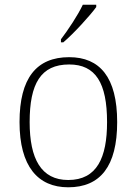

<svg xmlns="http://www.w3.org/2000/svg" viewBox="-20 -786 581 816"><path d="M239 -619V-606H249C292 -642 364 -721 389 -756V-766H332C311 -721 268 -657 239 -619ZM270 10C406 10 478 -79 478 -267C478 -458 404 -543 274 -543C135 -543 63 -454 63 -267C63 -79 141 10 270 10ZM270 -21C155 -21 106 -111 106 -267C106 -430 153 -512 274 -512C386 -512 435 -434 435 -267C435 -116 392 -21 270 -21Z"/></svg>

Font: Noto Serif Devanagari ExtraLight
Style: Regular
Weight: 200
Designer: Universal Thirst, Indian Type Foundry and the Monotype Design Team
Foundry: Monotype Imaging Inc.
Version: Version 2.004